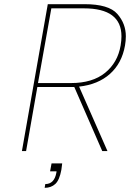

<svg xmlns="http://www.w3.org/2000/svg" viewBox="-20 -724 623 920"><path d="M495 0H470L336 -307H159L105 0H85L209 -704H385Q501 -704 542 -657.5Q583 -611 583 -550Q583 -529 579 -506Q564 -421 507 -370Q450 -319 359 -309ZM320 -326Q423 -326 483.5 -375Q544 -424 558 -506Q562 -530 562 -550Q562 -684 382 -684H226L162 -326ZM278 59Q276 77 274 90Q265 139 245 157.5Q225 176 194 176L197 158Q240 158 250 104L251 97H220L227 59Z"/></svg>

Font: Fz Poppins Thin
Style: Italic
Weight: 100
Italic angle: -10°
Designer: Ninad Kale (Devanagari), Jonny Pinhorn (Latin)
Foundry: Indian Type Foundry
Version: Vit hóa bi Vntype.Com & FontZin.Com